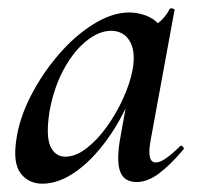

<svg xmlns="http://www.w3.org/2000/svg" viewBox="-20 -429 481 462"><path d="M82 13Q49 13 30 -11.5Q11 -36 19 -91Q26 -143 53.5 -197Q81 -251 120.5 -297Q160 -343 205 -371Q250 -399 291 -399Q310 -399 330 -392Q350 -385 364.5 -368.5Q379 -352 381 -326L327 -357Q342 -359 360 -373Q378 -387 388 -407Q390 -410 395.5 -408.5Q401 -407 400 -405L342 -89Q333 -38 355 -38Q365 -38 380 -48.5Q395 -59 413 -77Q416 -80 420 -76Q424 -72 421 -69Q390 -32 362.5 -11.5Q335 9 309 9Q280 9 270 -14Q260 -37 268 -89L293 -229L313 -246Q287 -166 248 -108Q209 -50 166 -18.5Q123 13 82 13ZM137 -52Q162 -52 188 -72Q214 -92 237 -124Q260 -156 276.5 -192.5Q293 -229 299 -261Q307 -304 292.5 -329.5Q278 -355 246 -355Q216 -354 185.5 -328.5Q155 -303 132 -259.5Q109 -216 99 -160Q90 -101 101.5 -76.5Q113 -52 137 -52Z"/></svg>

Font: Cormorant Garamond Light SemiBold
Style: Italic
Weight: 600
Italic angle: -10°
Version: Version 4.001